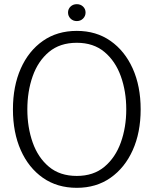

<svg xmlns="http://www.w3.org/2000/svg" viewBox="-20 -888 735 920"><path d="M348 12Q254 12 185.5 -36Q117 -84 79.5 -168.5Q42 -253 42 -364Q42 -475 79.5 -559.5Q117 -644 185.5 -692Q254 -740 348 -740Q441 -740 509.5 -692Q578 -644 616 -559.5Q654 -475 654 -364Q654 -253 616 -168.5Q578 -84 509.5 -36Q441 12 348 12ZM348 -45Q428 -45 480.5 -89Q533 -133 559 -205.5Q585 -278 585 -364Q585 -450 559 -522.5Q533 -595 480.5 -639Q428 -683 348 -683Q267 -683 214.5 -639Q162 -595 136.5 -522.5Q111 -450 111 -364Q111 -278 136.5 -205.5Q162 -133 214.5 -89Q267 -45 348 -45ZM348 -787Q330 -787 318 -799Q306 -811 306 -828Q306 -845 318 -856.5Q330 -868 348 -868Q366 -868 378 -856.5Q390 -845 390 -828Q390 -811 378 -799Q366 -787 348 -787Z"/></svg>

Font: Murecho Light
Style: Regular
Weight: 300
Designer: Neil Summerour
Foundry: Positype
Version: Version 1.010; ttfautohint (v1.8.3)